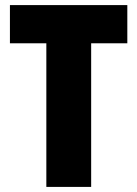

<svg xmlns="http://www.w3.org/2000/svg" viewBox="-20 -734 539 754"><path d="M338 0V-564H480V-714H19V-564H162V0Z"/></svg>

Font: Noto Sans Devanagari UI Condensed Black
Style: Regular
Weight: 900
Width: 3
Designer: Jelle Bosma - Monotype Design Team
Foundry: Monotype Imaging Inc.
Version: Version 2.004